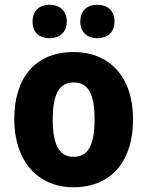

<svg xmlns="http://www.w3.org/2000/svg" viewBox="-20 -844 620 808"><path d="M117 -753C117 -706 148 -683 189 -683C229 -683 261 -707 261 -753C261 -800 229 -824 189 -824C148 -824 117 -801 117 -753ZM318 -753C318 -707 348 -683 390 -683C431 -683 462 -707 462 -753C462 -800 431 -824 390 -824C348 -824 318 -801 318 -753ZM540 -342C540 -524 437 -625 291 -625C128 -625 40 -517 40 -342C40 -171 135 -56 289 -56C454 -56 540 -172 540 -342ZM202 -341C202 -447 228 -497 290 -497C353 -497 378 -446 378 -342C378 -237 353 -184 290 -184C228 -184 202 -237 202 -341Z"/></svg>

Font: Noto Sans Malayalam UI SemiCondensed ExtraBold
Style: Regular
Weight: 800
Width: 4
Designer: Jelle Bosma - Monotype Design Team
Foundry: Monotype Imaging Inc.
Version: Version 2.104